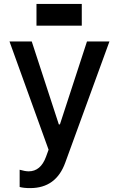

<svg xmlns="http://www.w3.org/2000/svg" viewBox="-20 -757 607 980"><path d="M166.2 -626.1V-736.9H397.4V-626.1ZM424 -545.5H538.7L313.2 72.8Q266.3 203.1 134.2 203.1Q100.9 203.1 80.3 197.4V109.4Q108.3 117.5 126.4 117.5Q187.5 117.5 214.8 43.3L228 7.1L28.4 -545.5H142L280.2 -122.2H285.9Z"/></svg>

Font: TID UI Medium
Style: Regular
Weight: 500
Designer: The TID Project Authors
Foundry: Bakken & Bæck
Version: Version 1.001;hotconv 1.0.109;makeotfexe 2.5.65596